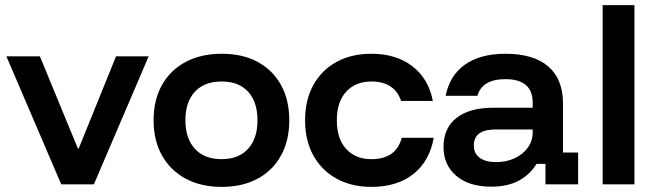

<svg xmlns="http://www.w3.org/2000/svg" viewBox="-20 -720 2560 750"><path d="M219.2 0 5 -500H135.8L284.2 -140H287.5L433.3 -500H560.8L346.7 0Z M845.8 10Q765 10 705.4 -22.1Q645.8 -54.2 612.9 -112.5Q580 -170.8 580 -250Q580 -330 612.9 -388.3Q645.8 -446.7 705.8 -478.3Q765.8 -510 845.8 -510Q927.5 -510 986.2 -478.3Q1045 -446.7 1077.5 -388.3Q1110 -330 1110 -250Q1110 -170.8 1077.5 -112.1Q1045 -53.3 985.8 -21.7Q926.7 10 845.8 10ZM845.8 -98.3Q912.5 -98.3 949.2 -138.8Q985.8 -179.2 985.8 -250Q985.8 -321.7 949.2 -361.7Q912.5 -401.7 845.8 -401.7Q778.3 -401.7 741.3 -361.7Q704.2 -321.7 704.2 -250.8Q704.2 -179.2 741.3 -138.8Q778.3 -98.3 845.8 -98.3Z M1430.8 10Q1353.3 10 1295 -22.1Q1236.7 -54.2 1204.2 -112.5Q1171.7 -170.8 1171.7 -250Q1171.7 -329.2 1203.8 -387.5Q1235.8 -445.8 1294.2 -477.9Q1352.5 -510 1430.8 -510Q1527.5 -510 1590.8 -461.2Q1654.2 -412.5 1670.8 -325.8H1546.7Q1534.2 -363.3 1505 -382.5Q1475.8 -401.7 1430.8 -401.7Q1369.2 -401.7 1332.5 -362.1Q1295.8 -322.5 1295.8 -250Q1295.8 -177.5 1332.5 -137.9Q1369.2 -98.3 1430.8 -98.3Q1527.5 -98.3 1549.2 -181.7H1674.2Q1658.3 -90.8 1595 -40.4Q1531.7 10 1430.8 10Z M1899.2 9.2Q1811.7 9.2 1762.1 -33.3Q1712.5 -75.8 1712.5 -145.8Q1712.5 -219.2 1762.9 -259.2Q1813.3 -299.2 1908.3 -299.2H2060.8V-319.2Q2060.8 -410.8 1954.2 -410.8Q1863.3 -410.8 1845 -345.8H1720.8Q1736.7 -425.8 1796.7 -467.9Q1856.7 -510 1954.2 -510Q2064.2 -510 2121.7 -460.4Q2179.2 -410.8 2179.2 -315.8V-124.2H2238.3V0H2110.8V-80H2075.8Q2050 -37.5 2006.2 -14.2Q1962.5 9.2 1899.2 9.2ZM1917.5 -86.7Q1958.3 -86.7 1990.8 -102.1Q2023.3 -117.5 2042.1 -143.8Q2060.8 -170 2060.8 -202.5V-214.2H1915Q1830.8 -214.2 1830.8 -151.7Q1830.8 -120.8 1853.8 -103.8Q1876.7 -86.7 1917.5 -86.7Z M2334.2 0V-700H2458.3V0Z"/></svg>

Font: Funnel Display Light SemiBold
Style: Regular
Weight: 600
Version: Version 1.000